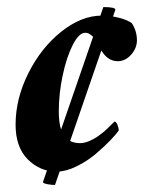

<svg xmlns="http://www.w3.org/2000/svg" viewBox="-20 -483 436 547"><path d="M274.4 -462.9Q309.6 -462.9 308.6 -455.1L136.7 43.9Q133.3 43.9 127.9 43.5Q122.6 43 116.5 42Q110.4 41 106.2 39.3Q102.1 37.6 102.5 35.2ZM269.5 -438.5Q296.9 -438.5 320.8 -431.9Q344.7 -425.3 355.5 -417Q370.1 -395 370.1 -368.2Q370.1 -345.7 353.5 -327.1Q336.9 -308.6 315.4 -308.6Q284.7 -308.6 265.6 -344.7Q265.1 -345.7 262.7 -350.6Q260.3 -355.5 259 -357.2Q257.8 -358.9 255.4 -363.5Q252.9 -368.2 251.2 -370.4Q249.5 -372.6 246.6 -376.2Q243.7 -379.9 241.2 -381.8Q238.8 -383.8 235.8 -385.7Q232.9 -387.7 229.5 -388.7Q226.1 -389.6 222.7 -389.6Q205.1 -389.6 187.5 -355.5Q169.9 -321.3 158.7 -268.8Q147.5 -216.3 147.5 -166Q147.5 -117.7 162.6 -96.4Q177.7 -75.2 208 -75.2Q214.4 -75.2 221.4 -76.9Q228.5 -78.6 234.9 -81.3Q241.2 -84 248 -87.9Q254.9 -91.8 260.5 -95.9Q266.1 -100.1 272.2 -104.7Q278.3 -109.4 282.7 -113.8Q287.1 -118.2 291.5 -122.3Q295.9 -126.5 298.6 -129.2Q301.3 -131.8 303.7 -134.3L305.7 -136.7Q311 -136.7 314.7 -127.2Q318.4 -117.7 318.4 -111.3Q311.5 -101.1 294.4 -83.3Q277.3 -65.4 252.9 -44.7Q228.5 -23.9 198 -9Q167.5 5.9 141.6 5.9Q94.2 5.9 59.3 -28.8Q24.4 -63.5 24.4 -127.9Q24.4 -202.1 61 -274.9Q97.7 -347.7 155 -393.1Q212.4 -438.5 269.5 -438.5Z"/></svg>

Font: Crimson
Style: BoldItalic
Weight: 700
Italic angle: -11°
Version: Version 0.8